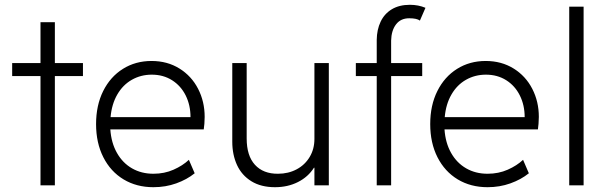

<svg xmlns="http://www.w3.org/2000/svg" viewBox="-20 -780 2560 808"><path d="M150.4 -460H31.2V-514.6H150.4V-686.5H210.9V-514.6H329.1V-460H210.9V0H150.4Z M384.3 -257.8Q384.3 -336.9 414.3 -397Q444.3 -457 497.3 -490.2Q550.3 -523.4 617.7 -523.4Q684.1 -523.4 735.1 -491.7Q786.1 -460 813.7 -406.2Q841.3 -352.5 841.3 -288.1Q841.3 -274.4 840.1 -259Q838.9 -243.7 837.4 -235.4H444.3Q448.2 -178.7 472.2 -136.5Q496.1 -94.2 535.6 -71.5Q575.2 -48.8 625.5 -48.8Q671.9 -48.8 710.4 -65.9Q749 -83 774.9 -107.4L799.3 -50.8Q766.6 -24.4 721.7 -8.3Q676.8 7.8 625.5 7.8Q554.7 7.8 500 -25.1Q445.3 -58.1 414.8 -118.4Q384.3 -178.7 384.3 -257.8ZM781.7 -287.1Q781.7 -337.4 761.5 -378.2Q741.2 -418.9 704.1 -442.4Q667 -465.8 618.7 -465.8Q572.8 -465.8 534.9 -444.3Q497.1 -422.9 473.6 -382.3Q450.2 -341.8 445.3 -287.1Z M957.5 -183.6V-514.6H1018.1V-197.3Q1018.1 -124.5 1053 -86.4Q1087.9 -48.3 1149.9 -48.8Q1193.4 -48.8 1228.3 -67.4Q1263.2 -85.9 1283.2 -119.4Q1303.2 -152.8 1303.2 -195.3V-514.6H1363.8V0H1303.2V-74.2H1301.3Q1276.9 -35.6 1233.9 -13.9Q1190.9 7.8 1137.2 7.8Q1078.6 7.8 1038.1 -17.1Q997.6 -42 977.5 -85.4Q957.5 -128.9 957.5 -183.6Z M1477.5 -514.6H1565.4V-612.3Q1565.9 -655.3 1581.8 -688.7Q1597.7 -722.2 1628.9 -741Q1660.2 -759.8 1705.1 -759.8Q1740.7 -759.8 1770.5 -747.1L1747.1 -693.4Q1733.9 -703.1 1702.1 -703.1Q1666 -703.1 1646.5 -677.2Q1627 -651.4 1626 -609.4V-514.6H1756.8V-460H1626V0H1565.4V-460H1477.5Z M1790.5 -257.8Q1790.5 -336.9 1820.6 -397Q1850.6 -457 1903.6 -490.2Q1956.5 -523.4 2023.9 -523.4Q2090.3 -523.4 2141.4 -491.7Q2192.4 -460 2220 -406.2Q2247.6 -352.5 2247.6 -288.1Q2247.6 -274.4 2246.3 -259Q2245.1 -243.7 2243.7 -235.4H1850.6Q1854.5 -178.7 1878.4 -136.5Q1902.3 -94.2 1941.9 -71.5Q1981.4 -48.8 2031.7 -48.8Q2078.1 -48.8 2116.7 -65.9Q2155.3 -83 2181.2 -107.4L2205.6 -50.8Q2172.9 -24.4 2127.9 -8.3Q2083 7.8 2031.7 7.8Q1960.9 7.8 1906.2 -25.1Q1851.6 -58.1 1821 -118.4Q1790.5 -178.7 1790.5 -257.8ZM2188 -287.1Q2188 -337.4 2167.7 -378.2Q2147.5 -418.9 2110.4 -442.4Q2073.2 -465.8 2024.9 -465.8Q1979 -465.8 1941.2 -444.3Q1903.3 -422.9 1879.9 -382.3Q1856.4 -341.8 1851.6 -287.1Z M2375.5 -752H2436V0H2375.5Z"/></svg>

Font: Reddit Sans Chocolate Light
Style: Regular
Weight: 300
Designer: Stephen Hutchings
Foundry: Reddit
Version: Version 1.013